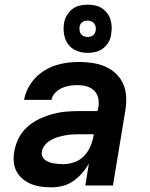

<svg xmlns="http://www.w3.org/2000/svg" viewBox="-20 -793 640 821"><path d="M201 8Q178 8 155.5 5Q133 2 113.5 -6Q94 -14 77.5 -27.5Q61 -41 51 -59.5Q41 -78 39 -100.5Q37 -123 41 -145Q46 -174 59.5 -201.5Q73 -229 96.5 -250Q120 -271 147.5 -284Q175 -297 204 -305Q233 -313 261 -315.5Q289 -318 318 -318H397L401 -337Q404 -357 399.5 -375.5Q395 -394 381.5 -406.5Q368 -419 349.5 -424Q331 -429 311 -429Q295 -429 278 -426.5Q261 -424 244.5 -416.5Q228 -409 215.5 -395.5Q203 -382 200 -366H83Q87 -390 99 -414Q111 -438 129.5 -458Q148 -478 171 -492Q194 -506 219 -514Q244 -522 269 -525Q294 -528 319 -528Q348 -528 377 -523.5Q406 -519 431 -508Q456 -497 476 -478Q496 -459 507 -433.5Q518 -408 519.5 -379Q521 -350 516 -321L463 0H345L360 -94Q348 -72 331 -52.5Q314 -33 293 -18.5Q272 -4 248 2Q224 8 201 8ZM251 -91Q274 -91 298 -99.5Q322 -108 339 -125.5Q356 -143 366 -166Q376 -189 380 -212L381 -219H318Q303 -219 288 -218Q273 -217 257.5 -214Q242 -211 226.5 -206.5Q211 -202 196.5 -193.5Q182 -185 171.5 -172Q161 -159 159 -144Q157 -133 161 -124Q165 -115 173 -109Q181 -103 190.5 -99.5Q200 -96 209.5 -94.5Q219 -93 230 -92Q241 -91 251 -91ZM355 -567Q330 -567 307.5 -576Q285 -585 271.5 -603.5Q258 -622 254 -646Q250 -670 254 -695Q257 -712 266 -727.5Q275 -743 289 -754Q303 -765 320.5 -769Q338 -773 355 -773Q371 -773 387 -769.5Q403 -766 416 -757.5Q429 -749 438.5 -736.5Q448 -724 452.5 -709Q457 -694 457.5 -678Q458 -662 455 -645Q453 -628 444 -612.5Q435 -597 420.5 -586Q406 -575 389 -571Q372 -567 355 -567ZM355 -635Q361 -635 366.5 -636.5Q372 -638 377 -641.5Q382 -645 385 -650.5Q388 -656 389 -662Q391 -670 389 -678.5Q387 -687 382.5 -693Q378 -699 370 -702Q362 -705 354 -705Q348 -705 342.5 -703.5Q337 -702 332 -698.5Q327 -695 324 -689.5Q321 -684 320 -678Q319 -670 320.5 -661.5Q322 -653 326.5 -647Q331 -641 339 -638Q347 -635 355 -635Z"/></svg>

Font: Iosevka Extended Oblique
Style: Bold
Weight: 700
Width: 7
Italic angle: -9°
Monospace: yes
Designer: Belleve Invis
Foundry: Belleve Invis
Version: Version 32.5.0; ttfautohint (v1.8.4)